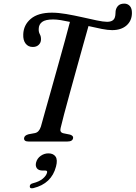

<svg xmlns="http://www.w3.org/2000/svg" viewBox="-20 -782 749 1061"><path d="M315 -74.5Q308.5 -50.5 330.5 -45.5L367.5 -38Q386 -31.5 384 -19.5Q381.5 0 352.5 0H137.5Q112 0 113 -18Q114 -33.5 137.5 -40L172.5 -46.5Q196 -51 206 -82.5Q213.5 -110.5 229 -165.2Q244.5 -220 263.8 -288.5Q283 -357 302.8 -427.8Q322.5 -498.5 339.5 -560Q356.5 -621.5 366.5 -661Q339.5 -667 315.5 -670.8Q291.5 -674.5 274 -674.5Q231 -674.5 212.8 -660.8Q194.5 -647 194 -623Q193 -605.5 200 -593Q207 -580.5 206.5 -564Q206.5 -546.5 193.8 -534.2Q181 -522 160.5 -522.5Q136 -522.5 121.5 -541.2Q107 -560 108.5 -592Q110 -644 150.2 -678Q190.5 -712 267 -712Q302 -712 345.8 -704.5Q389.5 -697 433.8 -687Q478 -677 514.8 -669.2Q551.5 -661.5 571.5 -661.5Q606.5 -661.5 614.5 -685.5Q617.5 -694.5 617.8 -703.5Q618 -712.5 619 -722Q622 -739.5 633.5 -750.8Q645 -762 667 -762Q685.5 -762 697.5 -748.8Q709.5 -735.5 709 -709.5Q708.5 -667 679 -641.2Q649.5 -615.5 599.5 -615.5Q576.5 -615.5 542 -622.2Q507.5 -629 469 -638Q457.5 -597 440.2 -535.8Q423 -474.5 403.8 -404.8Q384.5 -335 366.2 -268.8Q348 -202.5 334.2 -150.8Q320.5 -99 315 -74.5ZM217 160.5Q192.5 160.5 183.5 147.5Q174.5 134.5 179.5 115.5Q185.5 93 205 79.2Q224.5 65.5 247.5 65.5Q274.5 65.5 287 83.2Q299.5 101 289.5 138.5Q265 233 164.5 257.5Q144.5 262 144.5 248Q144.5 234.5 162.5 230.5Q197.5 221.5 216.8 205Q236 188.5 240 172Q243 160.5 230.5 160.5Z"/></svg>

Font: Fraunces 9pt S000
Style: Italic
Weight: 400
Italic angle: -16°
Version: Version 1.000; ttfautohint (v1.8.3)